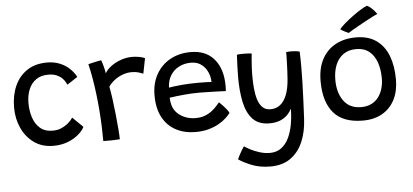

<svg xmlns="http://www.w3.org/2000/svg" viewBox="-60 -869 2721 1266"><g transform="rotate(-5 1300.0 -236.0)"><path d="M475.5 -104Q463.5 -79.5 435 -54.8Q406.5 -30 364 -13.2Q321.5 3.5 267.5 3.5Q194 3.5 141 -34Q88 -71.5 59.5 -133.8Q31 -196 31 -270Q31 -351 59 -413.5Q87 -476 141 -511.8Q195 -547.5 273 -547.5Q319.5 -547.5 357 -532.2Q394.5 -517 421.5 -491.2Q448.5 -465.5 464 -435.5L394.5 -390Q392 -395.5 385.2 -408Q378.5 -420.5 364.8 -434.2Q351 -448 328.8 -457.5Q306.5 -467 273 -467Q226.5 -467 194 -444.8Q161.5 -422.5 144.8 -382.8Q128 -343 128 -291Q128 -241 142.2 -196.8Q156.5 -152.5 188 -124.5Q219.5 -96.5 271.5 -96.5Q303 -96.5 327 -106.5Q351 -116.5 368 -130Q385 -143.5 394.8 -155.2Q404.5 -167 406.5 -171Z M653 -443Q668 -468.5 696.8 -489.5Q725.5 -510.5 761.8 -523Q798 -535.5 834.5 -535.5Q858 -535.5 882 -531.2Q906 -527 919.5 -519.5L899.5 -419Q887.5 -424 868.8 -429.8Q850 -435.5 822.5 -435.5Q793 -435.5 763.8 -424.8Q734.5 -414 710 -395.5Q685.5 -377 669 -353Q676 -318 682.8 -267.5Q689.5 -217 695 -164Q700.5 -111 704 -67.2Q707.5 -23.5 707.5 -1.5Q686 0.5 655 1Q624 1.5 598 1Q598 -45.5 596 -97.2Q594 -149 589.8 -203.2Q585.5 -257.5 579 -311.5Q572.5 -365.5 563.8 -416.2Q555 -467 544 -512.5Q557.5 -516.5 575.8 -520.5Q594 -524.5 609.5 -527.5Q625 -530.5 630.5 -531Q637 -514 644 -487Q651 -460 653 -443Z M1443 -111.5Q1433 -97.5 1413.5 -79.2Q1394 -61 1365 -44.2Q1336 -27.5 1297.5 -16.5Q1259 -5.5 1210.5 -5.5Q1135.5 -5.5 1079 -36Q1022.5 -66.5 991.5 -125.2Q960.5 -184 960.5 -268.5Q960.5 -349.5 994.2 -409Q1028 -468.5 1087 -501Q1146 -533.5 1222.5 -533.5Q1318.5 -533.5 1372.2 -475Q1426 -416.5 1432 -318Q1433 -302 1433 -287.2Q1433 -272.5 1431.5 -257Q1425 -257.5 1404.8 -258.2Q1384.5 -259 1357.5 -259.8Q1330.5 -260.5 1303.2 -261.2Q1276 -262 1256.5 -262Q1206 -262 1153 -257Q1100 -252 1058.5 -245.5Q1059 -232.5 1061 -220Q1063 -207.5 1066 -196Q1074.5 -165.5 1097 -143.2Q1119.5 -121 1150.8 -109Q1182 -97 1217 -97Q1254 -97 1281.5 -108Q1309 -119 1328.8 -135Q1348.5 -151 1360.8 -165.5Q1373 -180 1379.5 -187Q1382.5 -184.5 1391.2 -176.2Q1400 -168 1410.2 -156.5Q1420.5 -145 1429.8 -133.2Q1439 -121.5 1443 -111.5ZM1060 -312.5Q1096 -318.5 1144.8 -323Q1193.5 -327.5 1255.5 -327.5Q1288 -327.5 1310.8 -326.8Q1333.5 -326 1342.5 -325Q1342.5 -341.5 1338.5 -360Q1333 -385 1318.5 -408.5Q1304 -432 1279.2 -447.8Q1254.5 -463.5 1217 -463.5Q1174 -463.5 1138.8 -445.2Q1103.5 -427 1082.5 -393.2Q1061.5 -359.5 1060 -312.5Z M1682 264Q1612 264 1557.5 242Q1503 220 1472.5 198.5Q1476 189 1484.5 172.8Q1493 156.5 1502.5 140.5Q1512 124.5 1518.5 116Q1532 126 1558.5 139.8Q1585 153.5 1618.5 164Q1652 174.5 1686 174.5Q1730.5 174.5 1761.5 151.2Q1792.5 128 1811.5 88.2Q1830.5 48.5 1839.2 -1.5Q1848 -51.5 1848.5 -104.5Q1840 -86 1821.8 -66.2Q1803.5 -46.5 1773.5 -33.2Q1743.5 -20 1700 -20Q1628.5 -20 1589.5 -61.8Q1550.5 -103.5 1535.2 -175.8Q1520 -248 1520 -339.5Q1520 -374.5 1521.5 -412Q1523 -449.5 1525 -489.5Q1531.5 -491 1544 -491.5Q1556.5 -492 1570.5 -492Q1587 -492 1602.2 -491.2Q1617.5 -490.5 1623 -489Q1622 -483 1620 -460.5Q1618 -438 1616 -406Q1614 -374 1614 -340Q1614 -300 1617.5 -259.8Q1621 -219.5 1631.2 -186Q1641.5 -152.5 1661.5 -132.2Q1681.5 -112 1715 -112Q1752.5 -112 1779.5 -133.5Q1806.5 -155 1822.8 -196.8Q1839 -238.5 1843.5 -299.5Q1845.5 -323 1846.8 -352.2Q1848 -381.5 1849 -408.8Q1850 -436 1850.2 -455.2Q1850.5 -474.5 1850 -478.5Q1858 -479.5 1866.5 -480Q1875 -480.5 1883.5 -480.5Q1914 -480.5 1939 -474.5Q1941 -432.5 1941 -374.5Q1941 -327 1939.5 -268.8Q1938 -210.5 1935.2 -149Q1932.5 -87.5 1929.5 -28Q1925 56.5 1896.8 122.2Q1868.5 188 1815.2 226Q1762 264 1682 264Z M2315.5 15.5Q2184.5 15.5 2122 -57.5Q2059.5 -130.5 2059.5 -267.5Q2059.5 -354 2091.8 -413.5Q2124 -473 2181.8 -504Q2239.5 -535 2316.5 -535Q2398 -535 2451 -497.2Q2504 -459.5 2529.8 -392.2Q2555.5 -325 2555.5 -236Q2555.5 -159.5 2527 -103.2Q2498.5 -47 2444.8 -15.8Q2391 15.5 2315.5 15.5ZM2311.5 -74Q2352 -74 2381 -89Q2410 -104 2428 -129.2Q2446 -154.5 2454.8 -186Q2463.5 -217.5 2463.5 -250.5Q2463.5 -310.5 2447 -357.5Q2430.5 -404.5 2397 -431.2Q2363.5 -458 2311.5 -458Q2260.5 -458 2226 -433.5Q2191.5 -409 2174.2 -366Q2157 -323 2157 -267.5Q2157 -182 2196.5 -128Q2236 -74 2311.5 -74ZM2407.5 -736.5Q2423 -729 2435.8 -717.2Q2448.5 -705.5 2457.8 -694Q2467 -682.5 2471 -676Q2458 -671.5 2436.2 -660.5Q2414.5 -649.5 2389.5 -635.8Q2364.5 -622 2340.2 -608.5Q2316 -595 2297.8 -584.2Q2279.5 -573.5 2272.5 -568.5Q2269 -569.5 2261.5 -573Q2254 -576.5 2245.2 -581Q2236.5 -585.5 2229 -590Q2221.5 -594.5 2218.5 -597.5Q2230.5 -613 2255.5 -634.5Q2280.5 -656 2310.2 -677.8Q2340 -699.5 2366.5 -715.8Q2393 -732 2407.5 -736.5Z"/></g></svg>

Font: Grandstander Thin
Style: Regular
Weight: 400
Version: Version 1.200